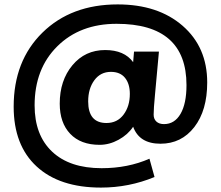

<svg xmlns="http://www.w3.org/2000/svg" viewBox="-20 -730 1002 871"><path d="M681 73Q565 121 438 121Q250 121 146 25Q42 -71 42 -246Q42 -454 172.5 -582Q303 -710 514 -710Q697 -710 808.5 -613Q920 -516 920 -356Q920 -229 861.5 -153.5Q803 -78 708 -78Q612 -78 584 -155Q560 -119 518 -96Q476 -73 432 -73Q346 -73 298.5 -123Q251 -173 251 -260Q251 -365 308.5 -434Q366 -503 457 -503Q544 -503 584 -448L588 -496H701L683 -299Q677 -237 677 -210Q677 -190 689.5 -178.5Q702 -167 724 -167Q772 -167 799 -213.5Q826 -260 826 -344Q826 -622 509 -622Q343 -622 240 -520Q137 -418 137 -252Q137 -117 216.5 -42Q296 33 441 33Q560 33 658 -10ZM463 -172Q512 -172 540.5 -210Q569 -248 569 -304Q569 -350 547 -377Q525 -404 483 -404Q436 -404 408 -366Q380 -328 380 -270Q380 -172 463 -172Z"/></svg>

Font: Txt Sans
Style: Bold
Weight: 700
Designer: Open Source
Foundry: XRLN
Version: Version 1.0